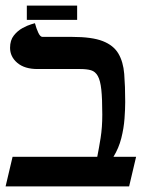

<svg xmlns="http://www.w3.org/2000/svg" viewBox="-20 -667 508 687"><path d="M76 -596V-647H256V-596ZM238 -535Q309 -535 347.5 -520Q386 -505 403.5 -475.5Q421 -446 424.5 -402.5Q428 -359 428 -302Q428 -277 425.5 -242.5Q423 -208 414 -172.5Q405 -137 386 -106H467L442 0H0L25 -106H328Q334 -136 340 -173.5Q346 -211 346 -257Q346 -314 342.5 -346.5Q339 -379 330 -395Q321 -411 306 -415.5Q291 -420 267 -420H114Q68 -420 42 -442Q16 -464 16 -496Q16 -523 29.5 -540Q43 -557 60.5 -566.5Q78 -576 91.5 -580Q105 -584 105 -584Q110 -565 117 -550Q124 -535 132 -535Z"/></svg>

Font: Libertinus Serif SemiBold
Style: Regular
Weight: 600
Designer: Philipp H. Poll, Khaled Hosny
Foundry: Caleb Maclennan
Version: Version 7.051;RELEASE